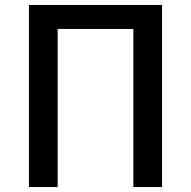

<svg xmlns="http://www.w3.org/2000/svg" viewBox="-20 -756 771 776"><path d="M97 0H213V-639H519V0H635V-736H97Z"/></svg>

Font: Noto Sans Japanese Medium
Style: Regular
Weight: 500
Designer: Ryoko NISHIZUKA (kana & ideographs); Paul D. Hunt (Latin, Greek & Cyrillic); Wenlong ZHANG (bopomofo); Sandoll Communica
Foundry: Adobe Systems Incorporated
Version: Version 1.000;PS 1;hotconv 1.0.78;makeotf.lib2.5.61930